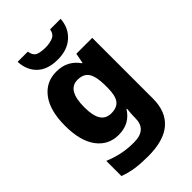

<svg xmlns="http://www.w3.org/2000/svg" viewBox="-295 -883 1228 1228"><g transform="rotate(-45 319.0 -269.0)"><path d="M249 -559Q303 -559 341 -538Q379 -517 404 -480H408L421 -549H565V1Q565 118 494.5 179Q424 240 282 240Q220 240 170 233Q120 226 72 208V71Q123 92 172 102.5Q221 113 282 113Q397 113 397 8V-3Q397 -17 398.5 -35.5Q400 -54 402 -71H397Q373 -32 335.5 -11Q298 10 246 10Q153 10 98.5 -64Q44 -138 44 -274Q44 -411 99.5 -485Q155 -559 249 -559ZM308 -426Q215 -426 215 -271Q215 -194 238.5 -157.5Q262 -121 310 -121Q363 -121 386 -152Q409 -183 409 -254V-275Q409 -352 386.5 -389Q364 -426 308 -426ZM508 -778Q503 -701 450.5 -653.5Q398 -606 312 -606Q221 -606 172 -652.5Q123 -699 119 -778H211Q218 -736 244 -726Q270 -716 312 -716Q346 -716 376 -727.5Q406 -739 413 -778Z"/></g></svg>

Font: Noto Sans Sinhala UI ExtraBold
Style: Regular
Weight: 800
Designer: Jelle Bosma - Monotype Design Team
Foundry: Monotype Imaging Inc.
Version: Version 2.006; ttfautohint (v1.8.4.7-5d5b)